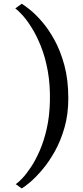

<svg xmlns="http://www.w3.org/2000/svg" viewBox="-20 -850 456 1054"><path d="M355 -310.5Q355 -222.5 334 -149.2Q313 -76 280.5 -18.2Q248 39.5 212.2 81.5Q176.5 123.5 146 149.5Q115.5 175.5 99 184.5L66.5 161Q80 152.5 102.5 128.8Q125 105 150.2 67Q175.5 29 198.5 -24Q221.5 -77 236.8 -144.5Q252 -212 254 -294Q256 -385.5 242.2 -460.8Q228.5 -536 205 -594.8Q181.5 -653.5 154.8 -696.5Q128 -739.5 103.8 -766.2Q79.5 -793 64 -804L99.5 -829.5Q113 -821.5 143 -797.8Q173 -774 209 -733Q245 -692 278.2 -632.2Q311.5 -572.5 333.2 -492.5Q355 -412.5 355 -310.5Z"/></svg>

Font: Merriweather 72pt Medium
Style: Regular
Weight: 500
Version: Version 2.100